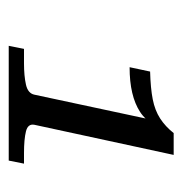

<svg xmlns="http://www.w3.org/2000/svg" viewBox="-9 -778 418 440"><g transform="rotate(90 200.0 -558.0)"><path d="M266 -428Q263 -413 281 -408.5Q299 -404 331 -404H355L348 -369H85L92 -404H125Q154 -404 174 -408.5Q194 -413 197 -428L255 -699Q261 -702 263.5 -704Q266 -706 266.5 -705.5Q267 -705 265 -702Q255 -682 236.5 -670Q218 -658 192.5 -652Q167 -646 134 -646L144 -693Q182 -694 207.5 -699Q233 -704 251.5 -716Q270 -728 285 -747H335Z"/></g></svg>

Font: Roboto Serif 20pt Light
Style: Italic
Weight: 300
Italic angle: -10°
Version: Version 1.007